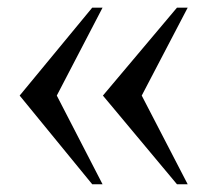

<svg xmlns="http://www.w3.org/2000/svg" viewBox="-20 -476 540 500"><path d="M468.8 3.9H440.9L248 -227.1L440.9 -456.1H468.8L349.1 -227.1ZM247.1 3.9H220.2L31.2 -227.1L220.2 -456.1H247.1L127.9 -227.1Z"/></svg>

Font: BabelStone Roman
Style: Regular
Weight: 400
Designer: Walt Agee, Victor Gaultney, Peter Martin, Debbi Hosken, Becca Hirsbrunner (SIL); Andrew West (BabelStone)
Foundry: BabelStone
Version: Version 16.000